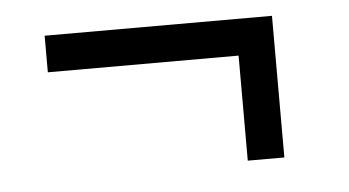

<svg xmlns="http://www.w3.org/2000/svg" viewBox="-32 -357 665 366"><g transform="rotate(-5 300.0 -174.5)"><path d="M429 -39V-240H64V-310H499V-39Z"/></g></svg>

Font: Wittgenstein Medium
Style: Regular
Weight: 500
Designer: Jörg Drees
Foundry: Jörg Drees
Version: Version 1.500